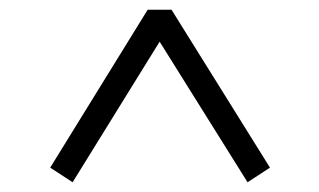

<svg xmlns="http://www.w3.org/2000/svg" viewBox="-20 -592 655 394"><path d="M83 -248 283 -572H332L534 -248L488 -218L291 -533H324L129 -218Z"/></svg>

Font: Noto Serif SC ExtraLight Black
Style: Regular
Weight: 900
Version: Version 2.002-H1;hotconv 1.1.0;makeotfexe 2.6.0